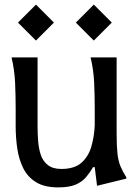

<svg xmlns="http://www.w3.org/2000/svg" viewBox="-20 -800 603 833"><path d="M143 -252Q143 -221 145.5 -188Q148 -155 157 -128Q166 -101 187.5 -84Q209 -67 246 -67Q304 -67 334.5 -95Q365 -123 377 -166.5Q389 -210 391 -256V-329Q391 -385 388.5 -441Q386 -497 373 -551H486V-221Q486 -167 489.5 -134.5Q493 -102 502.5 -79Q512 -56 528 -31V-25L401 6L391 -75H384Q370 -51 353 -31Q336 -11 308 1Q280 13 232 13Q173 13 136.5 -9.5Q100 -32 81 -70Q62 -108 55 -155.5Q48 -203 48 -252V-329Q48 -385 45.5 -441Q43 -497 30 -551H143ZM136 -780 214 -702 136 -624 58 -702ZM387 -780 465 -702 387 -624 309 -702Z"/></svg>

Font: Faculty Glyphic
Style: Regular
Weight: 400
Designer: Koto Studio, Dylan Young
Foundry: Koto Studio
Version: Version 1.004; ttfautohint (v1.8.4.7-5d5b)